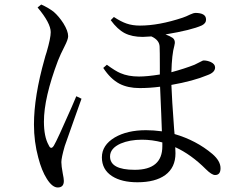

<svg xmlns="http://www.w3.org/2000/svg" viewBox="-20 -786 1044 848"><path d="M587 19Q517 19 475 -8Q430 -37 430 -91Q430 -145 487 -179Q542 -211 625 -211Q658 -211 695 -206Q694 -231 692 -286Q688 -368 687 -403Q641 -397 597 -397Q545 -397 508 -416Q468 -437 436 -486L452 -500Q490 -472 512 -463Q546 -448 594 -448Q630 -448 686 -457Q686 -469 686 -493Q686 -561 685 -580Q684 -609 649 -625Q648 -625 646 -625Q621 -623 611 -623Q563 -623 531 -639.5Q499 -656 469 -697L483 -711Q515 -690 539 -682Q565 -673 598 -673Q682 -673 787 -708Q802 -713 820 -722Q836 -729 842 -729Q890 -729 890 -700Q891 -684 872 -674Q826 -653 711 -634Q730 -627 742 -619Q757 -608 750 -584Q739 -546 737 -467Q796 -483 839 -500Q852 -506 867 -514Q876 -519 879 -519Q895 -519 911 -512Q930 -503 930 -488Q930 -466 896 -454Q834 -428 737 -411Q739 -351 749 -216Q750 -201 751 -194Q847 -166 918 -106Q954 -75 954 -43Q954 -13 930 -13Q915 -13 889 -39Q824 -104 754 -136Q755 -126 755 -109Q755 -46 710 -13Q666 19 587 19ZM235 42Q211 42 187 4Q164 -32 149 -90Q130 -160 130 -236Q130 -360 177 -526Q179 -535 186 -556Q204 -618 204 -644Q204 -684 146 -753L162 -766Q192 -753 217 -734Q240 -714 260 -683Q281 -649 281 -626Q281 -612 265 -581Q247 -546 236 -518Q174 -354 174 -249Q174 -182 195 -145Q205 -122 218 -143Q233 -168 297 -314Q312 -349 317 -361L340 -350Q332 -328 309 -263Q274 -165 266 -141Q251 -89 251 -70Q251 -53 257 -21Q262 3 262 13Q262 42 235 42ZM575 -36Q697 -36 697 -140V-157Q652 -169 607 -169Q553 -169 513 -152Q466 -131 466 -95Q466 -36 575 -36Z"/></svg>

Font: Cactus Classical Serif
Style: Regular
Weight: 400
Designer: Henry Chan (via Glyphwiki)、田海東、宇文滿月
Foundry: Moonlit Owen
Version: Version 1.000